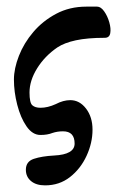

<svg xmlns="http://www.w3.org/2000/svg" viewBox="-20 -442 353 579"><path d="M116 117Q89 117 73.5 104Q58 91 58 70Q58 45 82 37Q106 29 143 27Q205 24 205 -9Q205 -46 170 -46Q153 -46 138 -41Q123 -35 102 -35Q78 -35 60 -61Q42 -87 32 -126Q22 -165 22 -202Q22 -235 37 -273.5Q52 -312 80.5 -345.5Q109 -379 149.5 -400.5Q190 -422 240 -422H273Q284 -422 294 -408Q304 -394 309.5 -375Q315 -356 312.5 -342Q310 -328 296 -328Q244 -328 209 -320.5Q174 -313 153 -299Q115 -273 92 -236Q69 -199 69 -163Q69 -132 77.5 -124.5Q86 -117 102 -117Q124 -117 148 -128Q171 -140 192 -140Q220 -140 239.5 -114.5Q259 -89 259 -51Q259 -11 241 28Q223 67 191 92Q159 117 116 117Z"/></svg>

Font: Junicode
Style: Bold Italic
Weight: 700
Italic angle: -11°
Designer: Peter S. Baker
Version: Version 2.100; ttfautohint (v1.8.4)